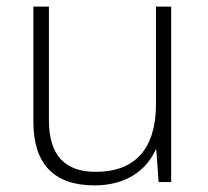

<svg xmlns="http://www.w3.org/2000/svg" viewBox="-20 -551 628 581"><path d="M498 -531H452V-236C452 -99 387 -31 270 -31C177 -31 128 -80 128 -188V-531H81V-183C81 -54 144 10 266 10C364 10 424 -38 451 -98H453L460 0H498Z"/></svg>

Font: Noto Sans Syriac Extralight
Style: Regular
Weight: 200
Designer: Patrick Giasson and the Monotype Design Team
Foundry: Monotype Imaging Inc.
Version: Version 3.000